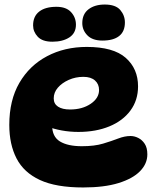

<svg xmlns="http://www.w3.org/2000/svg" viewBox="-20 -819 681 847"><path d="M347 8Q227 8 156 -25Q85 -58 53 -120Q21 -182 21 -268Q21 -377 65.5 -453.5Q110 -530 187.5 -571Q265 -612 363 -612Q480 -612 534.5 -564Q589 -516 589 -438Q589 -377 555.5 -331.5Q522 -286 462.5 -261.5Q403 -237 326 -237Q288 -237 252.5 -243.5Q217 -250 189 -261L213 -314Q210 -290 210 -266Q210 -216 244.5 -195Q279 -174 341 -174Q397 -174 435 -185.5Q473 -197 501.5 -208Q530 -219 556 -219Q573 -219 590 -210.5Q607 -202 618.5 -184.5Q630 -167 630 -138Q630 -97 598 -64Q566 -31 503 -11.5Q440 8 347 8ZM289 -336Q343 -336 380 -361Q417 -386 417 -422Q417 -448 399 -464Q381 -480 348 -480Q313 -480 283 -466.5Q253 -453 235 -432Q217 -411 217 -385Q217 -361 236 -348.5Q255 -336 289 -336ZM211 -635Q167 -635 146.5 -657Q126 -679 126 -707Q126 -747 153 -768Q180 -789 229 -789Q272 -789 293.5 -765.5Q315 -742 315 -710Q315 -673 286 -654Q257 -635 211 -635ZM442 -799Q490 -799 510.5 -775Q531 -751 531 -720Q531 -680 505.5 -660Q480 -640 432 -640Q388 -640 365.5 -663Q343 -686 343 -717Q343 -757 370.5 -778Q398 -799 442 -799Z"/></svg>

Font: DynaPuff SemiBold
Style: Regular
Weight: 600
Designer: Toshi Omagari, Jennifer Daniel
Foundry: Google Fonts
Version: Version 2.000